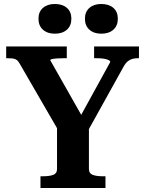

<svg xmlns="http://www.w3.org/2000/svg" viewBox="-20 -943 728 963"><path d="M266 -322 280 -276 78 -625Q71 -638 62 -643.5Q53 -649 41.5 -650Q30 -651 16 -651H11V-710H315V-651H298Q283 -651 267.5 -650Q252 -649 242 -647Q232 -645 232 -641L405 -336L367 -330L533 -632Q533 -638 523 -642.5Q513 -647 498 -649Q483 -651 466 -651H452V-710H677V-651H672Q658 -651 645.5 -648Q633 -645 621.5 -636Q610 -627 600 -609L414 -274L426 -322V-95Q426 -73 445 -66Q464 -59 493 -59H509V0H183V-59H198Q228 -59 247 -66Q266 -73 266 -95ZM338 -849Q338 -814 315.5 -794Q293 -774 255 -774Q218 -774 195.5 -794Q173 -814 173 -849Q173 -884 195.5 -903.5Q218 -923 255 -923Q293 -923 315.5 -903.5Q338 -884 338 -849ZM571 -849Q571 -814 548.5 -794Q526 -774 488 -774Q451 -774 428.5 -794Q406 -814 406 -849Q406 -884 428.5 -903.5Q451 -923 488 -923Q526 -923 548.5 -903.5Q571 -884 571 -849Z"/></svg>

Font: Roboto Serif 28pt SemiBold
Style: Regular
Weight: 600
Designer: Greg Gazdowicz
Foundry: Commercial Type
Version: Version 1.008